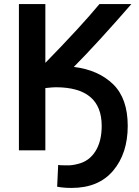

<svg xmlns="http://www.w3.org/2000/svg" viewBox="-20 -726 682 944"><path d="M343 -397Q464 -382 536 -312Q608 -242 608 -107Q608 28 536.5 113Q465 198 332 198Q292 198 261 192L266 85Q271 87 308 87Q333 88 363 80Q418 67 449 18Q480 -31 480 -107Q480 -297 254 -297Q239 -297 203 -293V13H73V-706H203V-417Q377 -595 469 -706H626Q459 -514 343 -397Z"/></svg>

Font: Repo
Style: DemiBold
Weight: 600
Designer: Stefan Peev
Foundry: Context Ltd
Version: Version 001.000